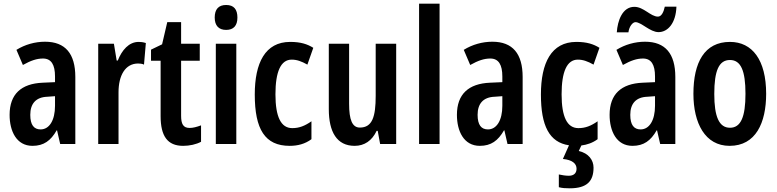

<svg xmlns="http://www.w3.org/2000/svg" viewBox="-20 -846 4208 1040"><path d="M224 -620C170 -620 116 -605 69 -576L104 -494C147 -518 179 -529 213 -529C258 -529 278 -495 278 -432V-401L211 -398C95 -393 32 -336 32 -224C32 -136 69 -56 156 -56C217 -56 255 -84 287 -140H289L306 -66H388V-429C388 -555 334 -620 224 -620ZM237 -322 278 -325V-273C278 -194 247 -145 200 -145C164 -145 144 -169 144 -224C144 -284 174 -320 237 -322Z M731 -619C678 -619 640 -574 618 -518H612L597 -609H512V-66H622V-346C622 -438 659 -502 728 -502C736 -502 751 -501 760 -496L770 -613C754 -618 742 -619 731 -619Z M1007 -153C972 -153 961 -175 961 -219V-517H1062V-609H961V-726H886L858 -606L798 -577V-517H850V-217C850 -109 887 -56 972 -56C1007 -56 1043 -64 1069 -78V-167C1045 -158 1025 -153 1007 -153Z M1205 -819C1164 -819 1143 -796 1143 -751C1143 -707 1165 -684 1205 -684C1245 -684 1266 -707 1266 -751C1266 -795 1247 -819 1205 -819ZM1260 -609H1149V-66H1260Z M1549 -56C1592 -56 1632 -66 1667 -92V-189C1631 -164 1601 -152 1563 -152C1502 -152 1472 -213 1472 -335C1472 -458 1501 -523 1560 -523C1588 -523 1613 -514 1645 -496L1677 -587C1645 -607 1609 -619 1552 -619C1416 -619 1360 -505 1360 -334C1360 -146 1415 -56 1549 -56Z M2126 -609H2015V-327C2015 -214 1997 -155 1929 -155C1888 -155 1871 -197 1871 -284V-609H1761V-255C1761 -132 1804 -56 1901 -56C1954 -56 1995 -84 2020 -137H2026L2039 -66H2126Z M2361 -66V-826H2250V-66Z M2647 -620C2593 -620 2539 -605 2492 -576L2527 -494C2570 -518 2602 -529 2636 -529C2681 -529 2701 -495 2701 -432V-401L2634 -398C2518 -393 2455 -336 2455 -224C2455 -136 2492 -56 2579 -56C2640 -56 2678 -84 2710 -140H2712L2729 -66H2811V-429C2811 -555 2757 -620 2647 -620ZM2660 -322 2701 -325V-273C2701 -194 2670 -145 2623 -145C2587 -145 2567 -169 2567 -224C2567 -284 2597 -320 2660 -322Z M3195 62C3195 22 3169 -16 3115 -28L3129 -58C3160 -62 3190 -72 3217 -92V-189C3181 -164 3151 -152 3113 -152C3052 -152 3022 -213 3022 -335C3022 -458 3051 -523 3110 -523C3138 -523 3163 -514 3195 -496L3227 -587C3195 -607 3159 -619 3102 -619C2966 -619 2910 -505 2910 -334C2910 -165 2955 -75 3062 -59L3029 15C3080 20 3103 40 3103 68C3103 93 3087 106 3061 106C3046 106 3024 103 3007 99V168C3025 173 3043 174 3066 174C3160 174 3195 135 3195 62Z M3321 -671H3384C3388 -703 3407 -726 3422 -726C3454 -726 3501 -672 3547 -672C3597 -672 3641 -720 3644 -810H3581C3575 -781 3563 -756 3544 -756C3504 -756 3467 -809 3416 -809C3351 -809 3325 -733 3321 -671ZM3474 -620C3420 -620 3366 -605 3319 -576L3354 -494C3397 -518 3429 -529 3463 -529C3508 -529 3528 -495 3528 -432V-401L3461 -398C3345 -393 3282 -336 3282 -224C3282 -136 3319 -56 3406 -56C3467 -56 3505 -84 3537 -140H3539L3556 -66H3638V-429C3638 -555 3584 -620 3474 -620ZM3487 -322 3528 -325V-273C3528 -194 3497 -145 3450 -145C3414 -145 3394 -169 3394 -224C3394 -284 3424 -320 3487 -322Z M4130 -338C4130 -521 4055 -619 3934 -619C3796 -619 3736 -508 3736 -338C3736 -179 3799 -56 3932 -56C4074 -56 4130 -181 4130 -338ZM3849 -337C3849 -463 3874 -521 3934 -521C3993 -521 4018 -463 4018 -338C4018 -213 3993 -154 3934 -154C3875 -154 3849 -214 3849 -337Z"/></svg>

Font: Noto Sans Malayalam UI ExtraCondensed SemiBold
Style: Regular
Weight: 600
Width: 2
Designer: Jelle Bosma - Monotype Design Team
Foundry: Monotype Imaging Inc.
Version: Version 2.104